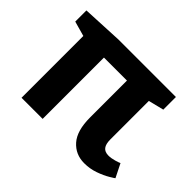

<svg xmlns="http://www.w3.org/2000/svg" viewBox="-119 -738 945 945"><g transform="rotate(45 353.5 -265.0)"><path d="M545.9 9.8Q484.9 9.8 446 -34.2Q407.2 -78.1 407.2 -169.9V-426.8H247.1V0H100.1V-430.2L22 -452.1V-529.8L234.9 -540H634.8V-452.1L554.2 -432.1V-164.1Q554.2 -131.8 566.2 -116.5Q578.1 -101.1 604 -101.1Q622.1 -101.1 644 -107.4Q666 -113.8 671.9 -117.2L707 -46.9Q707 -45.9 681.4 -30.5Q655.8 -15.1 620.4 -2.7Q585 9.8 545.9 9.8Z"/></g></svg>

Font: Kadwa
Style: Bold
Weight: 700
Designer: Sol Matas
Foundry: Sol Matas
Version: Version 1.001;PS 001.000;hotconv 1.0.70;makeotf.lib2.5.58329